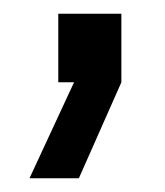

<svg xmlns="http://www.w3.org/2000/svg" viewBox="-20 -120 240 280"><path d="M65 0V-100H157V0L95 140H23L88 0Z"/></svg>

Font: Tektur SemiCondensed
Style: Regular
Weight: 400
Width: 4
Designer: Adam Jagosz
Foundry: Adam Jagosz
Version: Version 1.005;gftools[0.9.30]